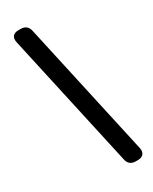

<svg xmlns="http://www.w3.org/2000/svg" viewBox="-251 -830 886 1110"><g transform="rotate(-30 192.5 -275.0)"><path d="M47 -718 245 179C251 208 270 223 300 223H314C349 223 365 202 358 168L160 -729C154 -758 135 -773 105 -773H91C56 -773 39 -753 47 -718Z"/></g></svg>

Font: コーポレート・ロゴ（ラウンド）ver3 Bold
Style: Regular
Weight: 700
Designer: [KANA_main] LOGOTYPE.JP [Source Han Sans] Ryoko NISHIZUKA 西塚涼子 (kana, bopomofo & ideographs); Paul D. Hunt (Latin, Greek
Version: Version 12.001;FEAKit 1.0